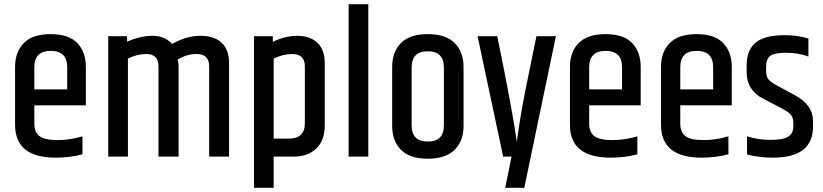

<svg xmlns="http://www.w3.org/2000/svg" viewBox="-20 -748 3929 917"><path d="M52 -152V-428Q52 -500 94 -542.5Q136 -585 222 -585Q308 -585 349 -542.5Q390 -500 390 -428V-245H144V-157Q144 -117 168.5 -98Q193 -79 254.5 -79Q316 -79 374 -97V-11Q314 5 246 5Q52 5 52 -152ZM144 -321H301V-427Q301 -505 222.5 -505Q144 -505 144 -427Z M802 -538Q870 -577 936.5 -577Q1003 -577 1038.5 -544Q1074 -511 1074 -447V0H979V-431Q979 -490 919 -490Q871 -490 828 -463Q833 -452 833 -432V0H737V-431Q737 -490 678 -490Q635 -490 591 -468V0H497V-575H587V-549Q651 -577 709 -577Q767 -577 802 -538Z M1436 -431Q1436 -490 1375 -490Q1331 -490 1287 -468V-86H1359Q1436 -86 1436 -159ZM1283 -548Q1341 -577 1400.5 -577Q1460 -577 1495.5 -544Q1531 -511 1531 -447V-149Q1531 -77 1490.5 -38.5Q1450 0 1382 0H1287V149H1193V-575H1283Z M1645 -728H1739V0H1645Z M2100 -426Q2100 -503 2023 -503Q1946 -503 1946 -426V-149Q1946 -72 2023 -72Q2100 -72 2100 -149ZM1853 -428Q1853 -500 1895 -542.5Q1937 -585 2023 -585Q2109 -585 2151.5 -542.5Q2194 -500 2194 -428V-147Q2194 -75 2151.5 -32.5Q2109 10 2023 10Q1937 10 1895 -32.5Q1853 -75 1853 -147Z M2542 -575H2635L2484 149H2393L2423 0H2383L2261 -575H2355Q2432 -198 2448 -70Q2464 -189 2490 -320Z M2702 -152V-428Q2702 -500 2744 -542.5Q2786 -585 2872 -585Q2958 -585 2999 -542.5Q3040 -500 3040 -428V-245H2794V-157Q2794 -117 2818.5 -98Q2843 -79 2904.5 -79Q2966 -79 3024 -97V-11Q2964 5 2896 5Q2702 5 2702 -152ZM2794 -321H2951V-427Q2951 -505 2872.5 -505Q2794 -505 2794 -427Z M3137 -152V-428Q3137 -500 3179 -542.5Q3221 -585 3307 -585Q3393 -585 3434 -542.5Q3475 -500 3475 -428V-245H3229V-157Q3229 -117 3253.5 -98Q3278 -79 3339.5 -79Q3401 -79 3459 -97V-11Q3399 5 3331 5Q3137 5 3137 -152ZM3229 -321H3386V-427Q3386 -505 3307.5 -505Q3229 -505 3229 -427Z M3546 -435Q3546 -508 3588.5 -544Q3631 -580 3727 -580Q3791 -580 3841 -564V-478Q3793 -496 3735 -496Q3677 -496 3658 -480.5Q3639 -465 3639 -430V-410Q3639 -383 3650 -369Q3661 -355 3692 -339L3777 -293Q3863 -247 3863 -169V-143Q3863 5 3671 5Q3606 5 3548 -10V-97Q3599 -80 3660.5 -80Q3722 -80 3745.5 -96Q3769 -112 3769 -145V-162Q3769 -186 3756.5 -200.5Q3744 -215 3707 -234L3626 -276Q3546 -317 3546 -403Z"/></svg>

Font: Khand Medium
Style: Regular
Weight: 500
Designer: Devanagari: Sanchit Sawaria, Jyotish Sonowal; Latin: Satya Rajpurohit
Foundry: Indian Type Foundry
Version: Version 1.100;PS 1.0;hotconv 1.0.78;makeotf.lib2.5.61930; tt